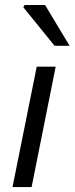

<svg xmlns="http://www.w3.org/2000/svg" viewBox="-20 -755 301 775"><path d="M30.5 0 128.3 -486H204.8L107.6 0ZM200.4 -570 74.2 -725.6 79.2 -734.7H162L261 -570Z"/></svg>

Font: Source Sans 3
Style: Italic
Weight: 200
Italic angle: -11°
Designer: Paul D. Hunt
Foundry: Adobe
Version: Version 3.046;hotconv 1.0.118;makeotfexe 2.5.65603